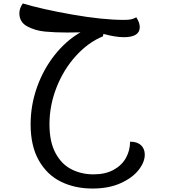

<svg xmlns="http://www.w3.org/2000/svg" viewBox="-20 -620 996 1110"><path d="M817 274Q817 317 781.5 362.5Q746 408 677.5 439Q609 470 515 470Q413 470 332.5 430.5Q252 391 204.5 307.5Q157 224 157 99Q157 -12 194 -116Q231 -220 296.5 -302.5Q362 -385 445 -433L367 -432Q296 -432 239.5 -437.5Q183 -443 137.5 -467.5Q92 -492 92 -543Q92 -573 112 -600Q221 -567 397 -536Q573 -505 696 -505Q722 -505 737 -508Q752 -511 768 -520Q788 -489 788 -463Q788 -405 696 -405Q647 -405 578 -424L575 -410Q490 -375 419 -297Q348 -219 307 -115Q266 -11 266 99Q266 200 301 265Q336 330 393.5 359Q451 388 520 388Q589 388 636.5 362Q684 336 708 293Q732 250 732 199Q773 199 795 219.5Q817 240 817 274Z"/></svg>

Font: Lemonada Light
Style: Regular
Weight: 300
Designer: Mohamed Gaber (Arabic) Eduardo Tunni (Latin)
Foundry: Kief Type Foundry
Version: Version 3.006